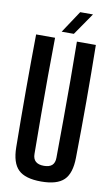

<svg xmlns="http://www.w3.org/2000/svg" viewBox="-105 -1018 629 1078"><g transform="rotate(10 210.0 -479.0)"><path d="M210 8.5Q119 8.5 79.8 -29.8Q40.5 -68 39.5 -157Q37.5 -317 37.5 -478.8Q37.5 -640.5 39.5 -800H147.5Q146 -693.5 145.5 -581.2Q145 -469 145.5 -356.8Q146 -244.5 147 -138Q147 -109.5 163 -95.2Q179 -81 210 -81Q241.5 -81 256.8 -95.2Q272 -109.5 272 -138Q273 -244.5 273.5 -356.8Q274 -469 273.8 -581.2Q273.5 -693.5 272 -800H380Q382.5 -640.5 382.5 -478.8Q382.5 -317 380 -157Q379 -68 339.8 -29.8Q300.5 8.5 210 8.5ZM178 -840 261.5 -966H334.5L247.5 -840Z"/></g></svg>

Font: Big Shoulders Display Thin
Style: Bold
Weight: 700
Version: Version 2.002